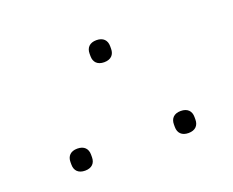

<svg xmlns="http://www.w3.org/2000/svg" viewBox="-73 -490 745 614"><g transform="rotate(-20 300.0 -183.0)"><path d="M300 -298C323 -298 335 -311 335 -331V-340C335 -360 323 -373 300 -373C277 -373 265 -360 265 -340V-331C265 -311 277 -298 300 -298ZM476 7C499 7 511 -6 511 -26V-35C511 -55 499 -68 476 -68C453 -68 441 -55 441 -35V-26C441 -6 453 7 476 7ZM124 7C147 7 159 -6 159 -26V-35C159 -55 147 -68 124 -68C101 -68 89 -55 89 -35V-26C89 -6 101 7 124 7Z"/></g></svg>

Font: IBM Plex Arabic ExtraLight
Style: Regular
Weight: 200
Designer: Mike Abbink, Paul van der Laan, Pieter van Rosmalen, Wael Morcos, Khajak Apelian
Foundry: Bold Monday
Version: Version 1.0